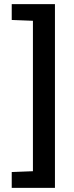

<svg xmlns="http://www.w3.org/2000/svg" viewBox="-20 -763 359 933"><path d="M37 150V73L140 69V-662L37 -666V-743H247V150Z"/></svg>

Font: Saira SemiCondensed SemiBold
Style: Regular
Weight: 600
Width: 4
Designer: Hector Gatti with collaboration of the Omnibus-Type team
Foundry: Omnibus-Type
Version: Version 1.101